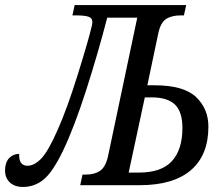

<svg xmlns="http://www.w3.org/2000/svg" viewBox="-61 -734 889 761"><path d="M-41 -58Q-41 -90 -25 -107Q-9 -124 15 -124Q13 -77 48 -77Q74 -77 101.5 -104.5Q129 -132 167 -218Q205 -303 248 -441Q291 -579 303 -632Q305 -640 305 -647Q305 -663 289 -668Q273 -673 240 -673H226L235 -714H677L668 -673H655Q619 -673 597 -658.5Q575 -644 566 -600L523 -396H551Q667 -396 716 -349.5Q765 -303 765 -232Q765 -119 695.5 -59.5Q626 0 493 0H257L266 -42H278Q313 -42 335 -56.5Q357 -71 367 -114L483 -664H364Q327 -521 280 -375Q233 -229 189 -137Q148 -52 112 -22.5Q76 7 30 7Q-3 7 -22 -11Q-41 -29 -41 -58ZM490 -50Q579 -50 620.5 -95.5Q662 -141 662 -227Q662 -291 632.5 -319.5Q603 -348 541 -348H513L449 -50Z"/></svg>

Font: Noto Serif Narrow
Style: Italic
Weight: 400
Width: 4
Italic angle: -12°
Designer: Monotype Design Team
Foundry: Monotype Imaging Inc.
Version: Version 1.001